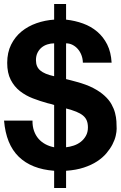

<svg xmlns="http://www.w3.org/2000/svg" viewBox="-20 -828 597 949"><path d="M247.6 -613.8Q231 -613.8 214.6 -608.6Q198.2 -603.5 185.8 -593.3Q173.3 -583 165.5 -567.4Q157.7 -551.8 157.7 -530.8Q157.7 -514.2 162.8 -501.7Q168 -489.3 178.7 -480Q189.5 -470.7 206.5 -463.6Q223.6 -456.5 247.6 -451.2ZM306.6 -100.1Q325.2 -102.1 344.2 -108.4Q363.3 -114.7 378.9 -126.7Q394.5 -138.7 404.5 -156.5Q414.6 -174.3 414.6 -198.2Q414.6 -217.8 408.9 -231.9Q403.3 -246.1 390.4 -256.8Q377.4 -267.6 356.9 -275.9Q336.4 -284.2 306.6 -292ZM140.6 -231.9Q140.1 -203.6 148.2 -180.9Q156.2 -158.2 170.7 -141.8Q185.1 -125.5 204.8 -115Q224.6 -104.5 247.6 -100.1V-309.1Q242.2 -311.5 233.6 -313.5Q225.1 -315.4 215.3 -317.9Q178.2 -328.1 142.6 -341.8Q106.9 -355.5 78.6 -377.7Q50.3 -399.9 33 -433.6Q15.6 -467.3 15.6 -517.1Q15.6 -568.4 34.9 -607.2Q54.2 -646 86.4 -672.4Q118.7 -698.7 160.6 -713.4Q202.6 -728 247.6 -731V-808.1H306.6V-731Q351.1 -726.1 390.6 -711.7Q430.2 -697.3 460.4 -671.6Q490.7 -646 509.8 -608.2Q528.8 -570.3 531.7 -518.1H389.6Q389.2 -538.1 382.6 -555.4Q376 -572.8 364.7 -585.7Q353.5 -598.6 338.6 -606.2Q323.7 -613.8 306.6 -613.8V-437Q318.8 -434.1 331.1 -430.9Q343.3 -427.7 357.4 -423.8Q406.7 -410.6 440.4 -393.1Q474.1 -375.5 496.3 -355.2Q518.6 -335 530.8 -313.2Q543 -291.5 548.6 -270Q554.2 -248.5 555.4 -228.5Q556.6 -208.5 556.6 -191.9Q556.6 -177.2 552 -157Q547.4 -136.7 536.1 -114.7Q524.9 -92.8 506.3 -70.8Q487.8 -48.8 460 -30.5Q432.1 -12.2 394.3 0.2Q356.4 12.7 306.6 16.1V101.1H247.6V16.1Q135.7 7.8 72.8 -53.2Q9.8 -114.3 0 -231.9Z"/></svg>

Font: XB Khoramshahr
Style: Bold Italic
Weight: 700
Italic angle: -12°
Designer: Behnam
Foundry: Irmug
Version: Version 8.005 2009